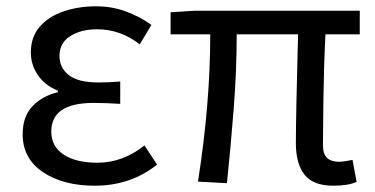

<svg xmlns="http://www.w3.org/2000/svg" viewBox="-20 -577 1191 610"><path d="M281 13Q180 13 116 -30.5Q52 -74 52 -150Q52 -208 84 -240.5Q116 -273 164 -284V-289Q122 -306 100 -339Q78 -372 78 -410Q78 -460 106.5 -492.5Q135 -525 182.5 -541Q230 -557 285 -557Q335 -557 379 -541Q423 -525 461 -498L424 -436Q363 -484 288 -484Q238 -484 203.5 -462.5Q169 -441 169 -399Q169 -362 198.5 -338.5Q228 -315 293 -315Q326 -315 362 -318V-247Q318 -250 277 -250Q142 -250 143 -158Q143 -112 182 -86Q221 -60 290 -60Q370 -60 439 -115L479 -54Q395 13 281 13Z M1039 13Q975 13 947.5 -22Q920 -57 920 -122Q920 -208 927 -468H732Q732 -353 722.5 -231.5Q713 -110 701 5L609 0Q648 -248 648 -468H522V-538L600 -543H1123V-468H1014Q1009 -370 1007.5 -263Q1006 -156 1006 -116Q1006 -88 1019 -75.5Q1032 -63 1057 -63Q1071 -63 1100 -69L1113 1Q1086 13 1039 13Z"/></svg>

Font: Gothic Nguyen
Style: Regular
Weight: 400
Designer: MORI Takayuki
Version: Version 1.220;July 21, 2023;FontCreator 14.0.0.2814 64-bit